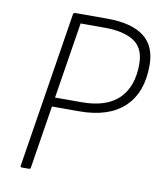

<svg xmlns="http://www.w3.org/2000/svg" viewBox="-76 -717 658 779"><g transform="rotate(10 253.0 -327.5)"><path d="M67 0Q60 0 61 -7L163 -649Q165 -655 171 -655H304Q403 -655 454 -616.5Q505 -578 505 -498Q505 -385 441 -325Q377 -265 256 -265H144L103 -7Q102 0 96 0ZM150 -303H259Q362 -303 412.5 -353Q463 -403 463 -495Q463 -562 420 -589.5Q377 -617 300 -617H200Z"/></g></svg>

Font: Sofia Sans Semi Condensed ExtraLight
Style: Italic
Weight: 250
Italic angle: -9°
Version: Version 4.100